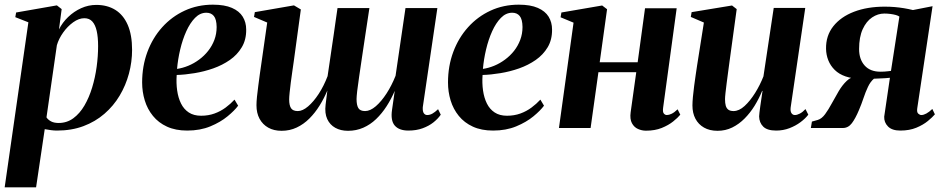

<svg xmlns="http://www.w3.org/2000/svg" viewBox="-31 -548 4042 822"><path d="M-11 254 90.5 -452.5 34.5 -474.5 38 -494.5 212.5 -525 233 -509 221.5 -422Q236 -451.5 260.8 -475.2Q285.5 -499 316.5 -513Q347.5 -527 381.5 -527Q428 -527 462.5 -505.8Q497 -484.5 515.8 -441.5Q534.5 -398.5 534.5 -334.5Q534.5 -283 521 -232.8Q507.5 -182.5 481.2 -138.5Q455 -94.5 416 -60.8Q377 -27 326.2 -8Q275.5 11 213 11Q200.5 11 187 9.2Q173.5 7.5 160.5 5L123.5 254ZM168 -45.5Q175 -35 187.8 -28.2Q200.5 -21.5 220 -21.5Q255.5 -21.5 283 -41.8Q310.5 -62 330.5 -96.2Q350.5 -130.5 363.5 -173.2Q376.5 -216 382.8 -262Q389 -308 389 -350.5Q389 -389 383 -415.5Q377 -442 364.2 -456Q351.5 -470 330 -470Q306.5 -470 282.2 -452.5Q258 -435 239.2 -408.5Q220.5 -382 212.5 -354.5Z M988.5 -95.5Q973.5 -75 943.2 -50Q913 -25 869.5 -7Q826 11 770.5 11Q720.5 11 684 -5.8Q647.5 -22.5 623.8 -51.8Q600 -81 588.8 -118Q577.5 -155 577.5 -195Q577.5 -265 600 -325.5Q622.5 -386 663.5 -431.5Q704.5 -477 759.8 -502.5Q815 -528 880.5 -528Q930.5 -528 962 -514.2Q993.5 -500.5 1008.2 -476.5Q1023 -452.5 1023 -421.5Q1023.5 -378 1004.2 -345.8Q985 -313.5 953 -291.2Q921 -269 882 -255.2Q843 -241.5 802 -234.8Q761 -228 725.5 -227Q723 -192 727.5 -160.5Q732 -129 744 -104.8Q756 -80.5 777.2 -66.5Q798.5 -52.5 830 -52.5Q861 -52.5 887.2 -62Q913.5 -71.5 935 -87.5Q956.5 -103.5 973 -121.5ZM852.5 -493.5Q825.5 -493.5 804 -471.5Q782.5 -449.5 766.5 -414Q750.5 -378.5 740.5 -336.2Q730.5 -294 727 -253Q751 -256.5 775.2 -266.5Q799.5 -276.5 821.5 -292.8Q843.5 -309 860.2 -330.2Q877 -351.5 886.8 -377.2Q896.5 -403 896.5 -432.5Q896 -465.5 884.5 -479.5Q873 -493.5 852.5 -493.5Z M1226.5 -284Q1224 -265.5 1220.5 -242.2Q1217 -219 1214 -195.2Q1211 -171.5 1209 -152Q1207 -132.5 1207 -122.5Q1207 -97 1215 -84.8Q1223 -72.5 1244 -72.5Q1264.5 -72.5 1288 -92.5Q1311.5 -112.5 1333.5 -146.2Q1355.5 -180 1371.5 -222Q1375.5 -249.5 1380.5 -283Q1385.5 -316.5 1389.5 -344.5Q1393.5 -369.5 1397.8 -400.5Q1402 -431.5 1406.5 -461.8Q1411 -492 1414 -513.5H1550.5Q1542 -456.5 1533.8 -403Q1525.5 -349.5 1518.8 -302.8Q1512 -256 1506.5 -219.2Q1501 -182.5 1498.2 -158Q1495.5 -133.5 1495.5 -124Q1495.5 -98 1503.2 -85.2Q1511 -72.5 1532 -72.5Q1554 -72.5 1578 -93.2Q1602 -114 1624 -148Q1646 -182 1662.5 -223.5L1705 -513.5H1841.5L1779 -89Q1778 -71 1783.5 -63.2Q1789 -55.5 1798 -55.5Q1809 -55.5 1820 -61.5Q1831 -67.5 1844.5 -80.5L1856 -57Q1844.5 -40 1824.8 -24.2Q1805 -8.5 1778.2 1.2Q1751.5 11 1717.5 11Q1677.5 11 1659 -10.5Q1640.5 -32 1647.5 -78.5L1659 -159Q1644 -124 1624 -93Q1604 -62 1579.2 -38.2Q1554.5 -14.5 1524.2 -1.2Q1494 12 1459 12Q1427.5 12 1404.5 -0.8Q1381.5 -13.5 1370 -38.2Q1358.5 -63 1363 -100L1370.5 -160.5Q1356.5 -127 1337.2 -96Q1318 -65 1293.5 -40.5Q1269 -16 1239.2 -2Q1209.5 12 1174.5 12Q1141.5 12 1117.5 -1.5Q1093.5 -15 1080.2 -39.5Q1067 -64 1067 -97.5Q1067 -112 1069.2 -134Q1071.5 -156 1074.8 -181Q1078 -206 1081.2 -229.2Q1084.5 -252.5 1087 -269.5L1113 -451.5L1056.5 -475.5L1060 -496L1227.5 -525L1257 -507.5Z M2298 -95.5Q2283 -75 2252.8 -50Q2222.5 -25 2179 -7Q2135.5 11 2080 11Q2030 11 1993.5 -5.8Q1957 -22.5 1933.2 -51.8Q1909.5 -81 1898.2 -118Q1887 -155 1887 -195Q1887 -265 1909.5 -325.5Q1932 -386 1973 -431.5Q2014 -477 2069.2 -502.5Q2124.5 -528 2190 -528Q2240 -528 2271.5 -514.2Q2303 -500.5 2317.8 -476.5Q2332.5 -452.5 2332.5 -421.5Q2333 -378 2313.8 -345.8Q2294.5 -313.5 2262.5 -291.2Q2230.5 -269 2191.5 -255.2Q2152.5 -241.5 2111.5 -234.8Q2070.5 -228 2035 -227Q2032.5 -192 2037 -160.5Q2041.5 -129 2053.5 -104.8Q2065.5 -80.5 2086.8 -66.5Q2108 -52.5 2139.5 -52.5Q2170.5 -52.5 2196.8 -62Q2223 -71.5 2244.5 -87.5Q2266 -103.5 2282.5 -121.5ZM2162 -493.5Q2135 -493.5 2113.5 -471.5Q2092 -449.5 2076 -414Q2060 -378.5 2050 -336.2Q2040 -294 2036.5 -253Q2060.5 -256.5 2084.8 -266.5Q2109 -276.5 2131 -292.8Q2153 -309 2169.8 -330.2Q2186.5 -351.5 2196.2 -377.2Q2206 -403 2206 -432.5Q2205.5 -465.5 2194 -479.5Q2182.5 -493.5 2162 -493.5Z M2808 -87Q2805.5 -68.5 2811 -62Q2816.5 -55.5 2824 -55.5Q2833 -55.5 2844.5 -61Q2856 -66.5 2870 -80L2881.5 -57Q2871 -44 2851 -28Q2831 -12 2802 -0.2Q2773 11.5 2734.5 11.5Q2717 11.5 2700.5 4.2Q2684 -3 2674.5 -20.5Q2665 -38 2669 -67.5L2693 -239H2531L2497.5 0H2362L2424.5 -451L2369 -474L2372.5 -494.5L2547 -524.5L2568 -508.5L2536.5 -281.5H2699L2730.5 -512.5H2866Z M3041 12Q3007 12 2983 -1.8Q2959 -15.5 2946.2 -39.8Q2933.5 -64 2933.5 -96.5Q2933.5 -111 2935.5 -133Q2937.5 -155 2940.8 -179.8Q2944 -204.5 2947.5 -227.8Q2951 -251 2953.5 -268L2982.5 -451.5L2926.5 -475.5L2930 -496L3103 -524.5L3123 -509L3092 -282.5Q3089.5 -263 3086.2 -239Q3083 -215 3080 -191.8Q3077 -168.5 3075 -150.2Q3073 -132 3073 -123.5Q3073 -106.5 3076.2 -95.2Q3079.5 -84 3087.5 -78.2Q3095.5 -72.5 3109.5 -72.5Q3133 -72.5 3156.8 -94.2Q3180.5 -116 3201.8 -150Q3223 -184 3237.5 -221L3281.5 -514H3416.5L3354 -88Q3352 -71.5 3357.5 -63.5Q3363 -55.5 3372 -55.5Q3381.5 -55.5 3393.5 -61.8Q3405.5 -68 3417.5 -81L3429.5 -57Q3417 -40.5 3396.2 -25Q3375.5 -9.5 3348.8 0.8Q3322 11 3292 11Q3253.5 11 3236.5 -6Q3219.5 -23 3219 -49.5Q3219 -54.5 3220.5 -66.8Q3222 -79 3224.2 -95Q3226.5 -111 3229 -127.8Q3231.5 -144.5 3233.5 -158.5L3232 -159Q3218.5 -126 3199.8 -95.5Q3181 -65 3157 -40.8Q3133 -16.5 3104 -2.2Q3075 12 3041 12Z M3960.5 -81.5 3971.5 -58.5Q3961.5 -46.5 3941.5 -30Q3921.5 -13.5 3892 -1.2Q3862.5 11 3823.5 11Q3788 11 3770.8 -6.5Q3753.5 -24 3754.5 -48.5L3779 -215Q3770.5 -214 3758 -213.2Q3745.5 -212.5 3732.8 -212Q3720 -211.5 3710.5 -211Q3695.5 -198.5 3685 -176.2Q3674.5 -154 3665.8 -127.8Q3657 -101.5 3646.5 -77Q3631.5 -41 3616 -20.5Q3600.5 0 3577.5 0H3440.5L3445 -27.5L3470 -34.5Q3487 -39.5 3501.5 -59.2Q3516 -79 3530.2 -105.5Q3544.5 -132 3559.8 -157.8Q3575 -183.5 3593.8 -201.5Q3612.5 -219.5 3636.5 -221.5L3655.5 -211Q3617.5 -211 3589.2 -220.8Q3561 -230.5 3542.8 -248.5Q3524.5 -266.5 3515.2 -289.8Q3506 -313 3505.5 -339Q3504.5 -395 3536.5 -435.5Q3568.5 -476 3625.5 -497.8Q3682.5 -519.5 3756.5 -519.5Q3779 -519.5 3799.5 -517.8Q3820 -516 3839.5 -512.8Q3859 -509.5 3877.5 -505L3961.5 -521.5L3896 -84.5Q3893.5 -67.5 3900.2 -61.5Q3907 -55.5 3913.5 -55.5Q3923 -55.5 3935 -62Q3947 -68.5 3960.5 -81.5ZM3783.5 -244.5 3819.5 -477Q3814 -481 3804.2 -483.8Q3794.5 -486.5 3781.8 -488.2Q3769 -490 3755 -490Q3727.5 -490 3702.8 -473.5Q3678 -457 3662.5 -423.2Q3647 -389.5 3647 -338Q3647 -294 3670.8 -267.5Q3694.5 -241 3738.5 -241Q3747 -241 3755.2 -241.5Q3763.5 -242 3771 -243Q3778.5 -244 3783.5 -244.5Z"/></svg>

Font: Merriweather 120pt
Style: Bold Italic
Weight: 700
Italic angle: -7.8°
Version: Version 2.101